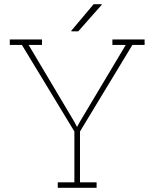

<svg xmlns="http://www.w3.org/2000/svg" viewBox="-20 -900 738 920"><path d="M26.9 0ZM181.2 -684.6H117.2L336.4 -315.9L349.1 -291.5L362.3 -315.9L582.5 -684.6H518.6V-710.9H672.9V-684.6H614.3L363.3 -270V-26.4H442.9V0H256.8V-26.4H336.4V-270L85 -684.6H26.9V-710.9H181.2ZM428.7 -879.9H466.8L467.8 -877.4L355 -750H322.3L321.3 -752.4Z"/></svg>

Font: TypoPRO Roboto Slab
Style: Thin
Weight: 250
Designer: Google
Version: Version 1.100263; 2013; ttfautohint (v0.94.20-1c74) -l 8 -r 